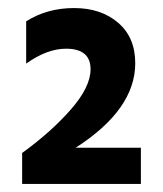

<svg xmlns="http://www.w3.org/2000/svg" viewBox="-20 -849 405 477"><path d="M330 -392H35V-469Q107 -521 156 -577Q205 -633 205 -677Q205 -728 144 -728Q97 -728 45 -691V-796Q97 -829 164 -829Q231 -829 273.5 -792.5Q316 -756 316 -692Q316 -577 168 -482H330Z"/></svg>

Font: Hind Colombo
Style: Bold
Weight: 700
Designer: Jyotish Sonowal, Aditi Pimprikar
Foundry: Indian Type Foundry
Version: Version 1.000;PS 1.0;hotconv 1.0.86;makeotf.lib2.5.63406; tt